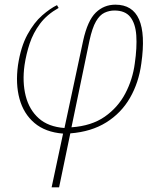

<svg xmlns="http://www.w3.org/2000/svg" viewBox="-20 -562 675 822"><path d="M201 240 250 10Q174 4 127.5 -35.5Q81 -75 63.5 -139Q46 -203 57 -283Q69 -362 97.5 -414Q126 -466 160.5 -496Q195 -526 224 -540L231 -528Q181 -500 151.5 -460.5Q122 -421 107 -375.5Q92 -330 85 -283Q75 -211 90 -151.5Q105 -92 146 -55.5Q187 -19 256 -14L336 -388Q355 -474 390 -508Q425 -542 474 -542Q621 -542 585 -290Q574 -208 536.5 -143Q499 -78 435 -38Q371 2 281 9L233 240ZM363 -388 286 -17Q372 -23 428.5 -62.5Q485 -102 516.5 -162Q548 -222 557 -290Q567 -359 563.5 -410Q560 -461 538 -489Q516 -517 470 -517Q448 -517 427.5 -507.5Q407 -498 391 -470.5Q375 -443 363 -388Z"/></svg>

Font: Noto Serif Thin
Style: Italic
Weight: 100
Italic angle: -12°
Designer: Monotype Design Team
Foundry: Monotype Imaging Inc.
Version: Version 2.014; ttfautohint (v1.8.4.7-5d5b)